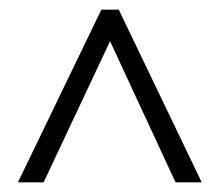

<svg xmlns="http://www.w3.org/2000/svg" viewBox="-20 -737 454 396"><path d="M17 -361 189 -717H225L396 -361H342L207 -652L70 -361Z"/></svg>

Font: Noto Sans Tamil ExtraCondensed Light
Style: Regular
Weight: 300
Width: 2
Designer: Jelle Bosma - Monotype Design Team
Foundry: Monotype Imaging Inc.
Version: Version 2.004; ttfautohint (v1.8.4.7-5d5b)